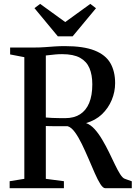

<svg xmlns="http://www.w3.org/2000/svg" viewBox="-20 -994 717 1014"><path d="M31 0V-37L108.5 -49.5V-692L33.5 -706.5V-743H160.5Q190.5 -743 217.2 -745Q244 -747 269.5 -748.8Q295 -750.5 322 -750.5Q421 -750.5 479.2 -727.5Q537.5 -704.5 562.8 -660.8Q588 -617 588 -555Q588 -509 570 -465.8Q552 -422.5 518 -390.2Q484 -358 434.5 -344Q458.5 -335.5 479.8 -312Q501 -288.5 520 -256.2Q539 -224 555.8 -189.8Q572.5 -155.5 587 -125Q601.5 -94.5 614.5 -74.2Q627.5 -54 638.5 -50L676 -36.5V0H536Q524 0 510 -22Q496 -44 480.5 -79.5Q465 -115 447.8 -155.2Q430.5 -195.5 412.5 -232.8Q394.5 -270 375.5 -296Q356.5 -322 337 -327.5Q326.5 -327.5 310 -327.5Q293.5 -327.5 276.2 -327.5Q259 -327.5 244.2 -327.8Q229.5 -328 222 -328.5V-49.5L317.5 -37V0ZM324 -370Q370.5 -370 402.5 -390.2Q434.5 -410.5 451 -450.2Q467.5 -490 467.5 -548.5Q467.5 -598.5 452.5 -634Q437.5 -669.5 402.8 -688.8Q368 -708 308 -708Q288.5 -708 273 -706.5Q257.5 -705 245 -703.5Q232.5 -702 222 -701V-373.5Q235.5 -372 255.5 -371.2Q275.5 -370.5 294.5 -370.2Q313.5 -370 324 -370ZM285.5 -802 162 -951 192 -973.5 324.5 -877.5 457 -973.5 487 -950.5 363.5 -802Z"/></svg>

Font: Merriweather 72pt Medium
Style: Regular
Weight: 500
Version: Version 2.100